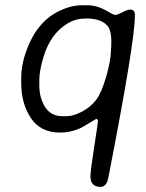

<svg xmlns="http://www.w3.org/2000/svg" viewBox="-20 -507 562 737"><path d="M130.9 -200.7V-179.7Q130.9 -130.9 153.3 -95.9Q175.8 -61 219.2 -61H235.4Q261.7 -61 294.7 -78.4Q327.6 -95.7 348.9 -123.5Q370.1 -151.4 387.9 -213.9Q405.8 -276.4 405.8 -313L406.7 -323.7L407.2 -339.4V-350.1Q407.2 -393.6 390.1 -410.6Q364.7 -436 312.5 -436L307.1 -435.5H301.8Q270.5 -435.5 239.3 -417Q173.8 -377.4 147 -288.6Q130.9 -234.9 130.9 -200.7ZM293.5 -486.8H315.9Q355 -486.8 395.5 -461.9Q416 -449.7 423.1 -449.7Q430.2 -449.7 450 -460Q469.7 -470.2 479 -470.2Q497.6 -470.2 497.6 -452.1V-444.3Q497.6 -346.2 396 174.3Q389.2 210.4 365.7 210.4Q327.1 210.4 327.1 169.4Q327.1 149.4 341.6 56.9Q356 -35.6 356 -43Q356 -50.3 348.6 -50.3L322.8 -34.7Q294.9 -18.1 287.6 -14.6Q249.5 2 210.9 2Q135.7 2 98.6 -53.7Q61.5 -109.4 61.5 -188V-209.5Q61.5 -259.3 82.5 -315.9Q122.6 -424.3 208 -465.3Q253.4 -486.8 293.5 -486.8Z"/></svg>

Font: Averia Sans Libre Light
Style: Italic
Weight: 300
Italic angle: -8.5°
Version: Version 1.002